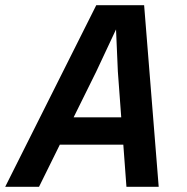

<svg xmlns="http://www.w3.org/2000/svg" viewBox="-49 -718 719 738"><path d="M505 -698 561 0H437L425 -162H181L101 0H-29L321 -698ZM417 -267 404 -443 397 -605 321 -443 234 -267Z"/></svg>

Font: Azeret Mono Medium
Style: Italic
Weight: 500
Italic angle: -12°
Designer: Martin Vácha
Foundry: Displaay
Version: Version 1.000; Glyphs 3.0.3, build 3074